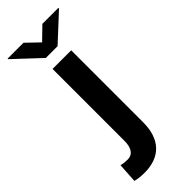

<svg xmlns="http://www.w3.org/2000/svg" viewBox="-302 -775 1027 1027"><g transform="rotate(-45 211.0 -262.0)"><path d="M18 -733 165 -595H254L402 -732V-737H281L210 -668L138 -737H18ZM35 205C59 211 77 213 105 213C227 213 290 140 290 17V-528H149V17C149 63 133 99 90 99C72 99 56 97 42 93Z"/></g></svg>

Font: Asimov Pro
Style: Bd
Weight: 700
Designer: Google
Version: Version 2.000980; 2014